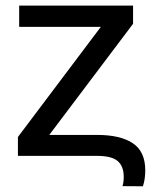

<svg xmlns="http://www.w3.org/2000/svg" viewBox="-20 -548 553 675"><path d="M447.8 -464.4 153.3 -73.7H320.8Q403.3 -73.7 447 -44.4Q490.7 -15.1 490.7 50.8Q490.7 82 482.4 106.9L410.6 106.4Q415 93.3 415 73.7Q415 36.6 393.8 18.3Q372.6 0 320.8 0H43V-66.4L334.5 -453.6H47.4V-528.3H447.8Z"/></svg>

Font: Roboto
Style: Regular
Weight: 400
Designer: Google
Version: Version 2.001047; 2015